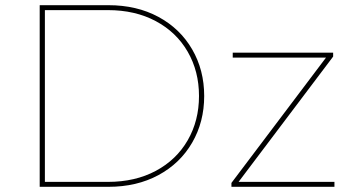

<svg xmlns="http://www.w3.org/2000/svg" viewBox="-20 -720 1357 740"><path d="M133 -700H398Q507 -700 590.5 -655Q674 -610 720.5 -530Q767 -450 767 -350Q767 -250 720.5 -170Q674 -90 590.5 -45Q507 0 398 0H133ZM747 -350Q747 -445 703.5 -520.5Q660 -596 580.5 -638.5Q501 -681 396 -681H153V-19H396Q501 -19 580.5 -61.5Q660 -104 703.5 -179.5Q747 -255 747 -350ZM872 -15 1241 -504 1249 -498H877V-517H1264V-502L895 -13L883 -19H1269V0H872Z"/></svg>

Font: iiserrat Thin
Style: Regular
Weight: 100
Designer: Akira Ohta
Foundry: Akira Ohta
Version: Version 1.200;Glyphs 3.3.1 (3343)